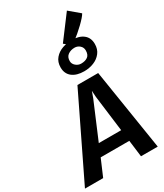

<svg xmlns="http://www.w3.org/2000/svg" viewBox="-360 -1419 1314 1534"><g transform="rotate(-30 296.5 -652.0)"><path d="M113.8 0H-54.2L307.7 -747H499L617.3 0H462.8L443.5 -153.5H179.5ZM363.5 -591.4 223.3 -259.6H429.8L387.9 -591.2L384.2 -648.8ZM411.2 -814.4Q341.2 -814.4 301.1 -846Q261.1 -877.6 261.1 -935.2Q261.1 -985.6 289.8 -1018.7Q318.5 -1051.8 361.1 -1066.4Q403.6 -1081.1 447 -1081.1Q513.8 -1081.1 553.1 -1050.4Q592.3 -1019.7 592.3 -961.9Q592.3 -913.6 566.7 -880.9Q540.8 -847.3 499.3 -830.8Q457.8 -814.4 411.2 -814.4ZM420 -879.8Q456.7 -879.8 480.2 -896.3Q503.7 -912.8 503.7 -953.4Q503.7 -980.8 483.6 -998.8Q463.5 -1016.9 436 -1016.9Q401.2 -1016.9 375.5 -999Q349.8 -981.1 349.8 -942.7Q349.8 -916.8 371.5 -898.3Q393.1 -879.8 420 -879.8ZM427.6 -1046.3 371.9 -1090.8 531.9 -1303.9 626.8 -1224.2Q620.8 -1212.3 603.4 -1192.2Q585.9 -1172.2 562 -1149.2Q538.1 -1126.2 512.7 -1104.6Q487.3 -1082.9 464.7 -1067.1Q442.1 -1051.3 427.6 -1046.3Z"/></g></svg>

Font: Merriweather Sans Variable Regular
Style: Italic
Weight: 300
Italic angle: -8°
Designer: Eben Sorkin
Foundry: Eben Sorkin
Version: Version 2.001